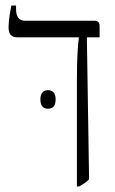

<svg xmlns="http://www.w3.org/2000/svg" viewBox="-20 -667 417 694"><path d="M258 7H266C280 -1 293 -9 302 -19L294 -532H340V-573C340 -587 333 -592 321 -592H71C48 -592 38 -606 38 -636V-647H21C17 -625 11 -597 11 -569C11 -543 20 -532 45 -532H265V-531C261 -498 258 -454 258 -379ZM126 -308C126 -286 135 -274 153 -274C173 -274 181 -286 181 -308C181 -328 173 -341 153 -341C135 -341 126 -328 126 -308Z"/></svg>

Font: Noto Serif Hebrew Condensed Light
Style: Regular
Weight: 300
Width: 3
Designer: Monotype Design Team
Foundry: Monotype Imaging Inc.
Version: Version 2.004